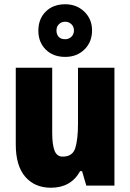

<svg xmlns="http://www.w3.org/2000/svg" viewBox="-20 -871 611 901"><path d="M517 -553V0H385L365 -68H356Q313 10 219 10Q143 10 98.5 -41.5Q54 -93 54 -193V-553H225V-248Q225 -192 236 -164Q247 -136 274 -136Q321 -136 333.5 -177Q346 -218 346 -289V-553ZM286 -604Q229 -604 194.5 -638.5Q160 -673 160 -727Q160 -782 194.5 -816.5Q229 -851 286 -851Q340 -851 376 -816Q412 -781 412 -728Q412 -674 376.5 -639Q341 -604 286 -604ZM286 -687Q303 -687 315 -698.5Q327 -710 327 -728Q327 -746 315 -757.5Q303 -769 286 -769Q268 -769 256.5 -757.5Q245 -746 245 -728Q245 -710 255 -698.5Q265 -687 286 -687Z"/></svg>

Font: Noto Sans Gurmukhi UI Condensed Black
Style: Regular
Weight: 900
Width: 3
Designer: Jelle Bosma - Monotype Design Team
Foundry: Monotype Imaging Inc.
Version: Version 2.004; ttfautohint (v1.8.4.7-5d5b)